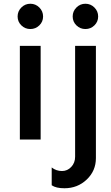

<svg xmlns="http://www.w3.org/2000/svg" viewBox="-20 -745 594 1025"><path d="M190 -609.5Q170 -590 142 -590Q114 -590 94 -609.5Q74 -629 74 -657Q74 -685 94 -705Q114 -725 142 -725Q170 -725 190 -705Q210 -685 210 -657Q210 -629 190 -609.5ZM484 -609.5Q464 -590 436 -590Q408 -590 388 -609.5Q368 -629 368 -657Q368 -685 388 -705Q408 -725 436 -725Q464 -725 484 -705Q504 -685 504 -657Q504 -629 484 -609.5ZM86 0V-500H197V0ZM324 260Q279 260 256 244V149Q280 168 311 168Q340 168 360.5 146Q381 124 381 92V-500H492V99Q492 167 443 213.5Q394 260 324 260Z"/></svg>

Font: Orkney Medium
Style: Regular
Weight: 500
Designer: Samuel Oakes and Alfredo Marco Pradil
Foundry: Alfredo Marco Pradil
Version: 1.0; ttfautohint (v1.5)